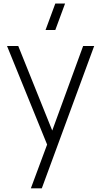

<svg xmlns="http://www.w3.org/2000/svg" viewBox="-20 -792 556 1052"><path d="M283 -627.5H229.5L283 -772.5H336.5ZM149 240 254 -42.5 255 41.5 18.5 -540H80L283 -35H251L435.5 -540H496L209 240Z"/></svg>

Font: Manrope ExtraLight Light
Style: Regular
Weight: 300
Version: Version 4.504